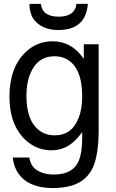

<svg xmlns="http://www.w3.org/2000/svg" viewBox="-20 -752 596 990"><path d="M412.1 -523.9H488.8V-85.9Q488.8 67.9 448.2 131.8L434.1 150.9Q386.2 210.9 276.9 216.8Q266.1 217.8 254.9 217.8Q117.2 217.8 66.9 129.9Q49.8 99.1 45.9 60.1H130.9Q137.2 98.1 160.2 118.2L163.1 120.1Q199.2 147.9 257.8 147.9Q338.9 147.9 374 99.1Q403.8 58.1 403.8 -43.9V-70.8L397 -62Q338.9 16.1 263.2 22Q253.9 22.9 245.1 22.9H235.8Q152.8 18.1 95.2 -46.9Q28.8 -123 28.8 -252.9Q28.8 -403.8 111.8 -482.9Q169.9 -539.1 252 -539.1Q350.1 -539.1 412.1 -448.2ZM261.2 -461.9Q172.9 -461.9 136.2 -372.1Q116.2 -325.2 116.2 -257.8Q116.2 -119.1 193.8 -71.8Q223.1 -54.2 262.2 -54.2Q351.1 -54.2 386.2 -146Q403.8 -191.9 403.8 -254.9Q403.8 -404.8 321.8 -448.2Q294.9 -461.9 261.2 -461.9ZM131.8 -731.9H190.9Q198.2 -666 283.2 -666Q359.9 -666 373 -723.1L374 -731.9H433.1Q421.9 -597.2 280.8 -597.2Q194.8 -597.2 152.8 -653.8L150.9 -657.2Q132.8 -684.1 131.8 -731.9Z"/></svg>

Font: SolaimanLipiNormal
Style: Normal
Weight: 400
Designer: Solaiman Karim
Version: Version 1.6.1 ; ttfautohint (v1.5.65-e2d9)